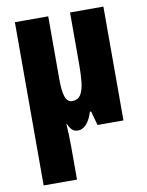

<svg xmlns="http://www.w3.org/2000/svg" viewBox="-88 -616 705 919"><g transform="rotate(-10 264.5 -156.5)"><path d="M479 -553.2V0H353L334 -68.8H328.1Q316.9 -31.7 298.3 -11Q279.8 9.8 257.8 9.8Q239.3 9.8 228.8 0Q218.3 -9.8 209 -30.8H207Q208.5 -9.3 209.7 20.8Q210.9 50.8 210.9 84V240.2H48.8V-553.2H210.9V-246.1Q210.9 -190.4 220.5 -162.1Q230 -133.8 253.9 -133.8Q283.2 -133.8 296.4 -156.7Q309.6 -179.7 313.2 -217.5Q316.9 -255.4 316.9 -299.8V-553.2Z"/></g></svg>

Font: Open Sans Condensed ExtraBold
Style: Regular
Weight: 800
Width: 3
Designer: Monotype Design Team
Foundry: Monotype Imaging Inc.
Version: Version 3.000; ttfautohint (v1.8.4)